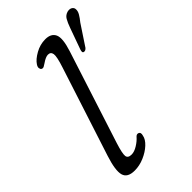

<svg xmlns="http://www.w3.org/2000/svg" viewBox="-228 -810 893 893"><g transform="rotate(-45 219.0 -363.5)"><path d="M279.5 -597.5 132 -140.5Q115.5 -88.5 117.5 -71.2Q119.5 -54 143.5 -54Q161.5 -54 183.2 -67.5Q205 -81 218 -96.5Q226 -105 234.5 -102.5Q248.5 -98.5 242.5 -79Q239 -58.5 217.2 -38.2Q195.5 -18 164.2 -4.5Q133 9 101 9Q54 9 45 -22.8Q36 -54.5 60 -128.5L202 -566.5Q220.5 -622.5 217.5 -640.2Q214.5 -658 196.5 -658Q181.5 -658 157 -641Q150 -636 142.8 -632.2Q135.5 -628.5 129 -632Q124 -634.5 122.5 -643Q121 -651.5 128.5 -662.5Q141.5 -682.5 172.8 -700Q204 -717.5 238.5 -717.5Q276.5 -717.5 288.8 -690.8Q301 -664 279.5 -597.5ZM357.5 -672.5Q366.5 -698 375.8 -714Q385 -730 404 -735Q419 -738 428.5 -731.8Q438 -725.5 438 -714Q438.5 -701.5 430.2 -687.5Q422 -673.5 408.5 -657L342 -556.5Q332 -545.5 322.5 -549Q317.5 -550.5 317.8 -556.2Q318 -562 320 -568Z"/></g></svg>

Font: Fraunces 9pt S100 Light
Style: Italic
Weight: 300
Italic angle: -16°
Version: Version 1.000; ttfautohint (v1.8.3)